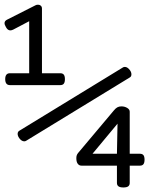

<svg xmlns="http://www.w3.org/2000/svg" viewBox="-22 -701 644 829"><path d="M238.3 -333.5H21Q0.5 -333.5 0.5 -359.4Q0.5 -384.8 21 -384.8H104V-609.4L35.2 -573.2Q28.3 -569.8 22.5 -569.8Q11.2 -569.8 3.9 -583.5Q-2.4 -593.8 -2.4 -601.1Q-2.4 -610.8 8.8 -616.2L131.3 -678.2Q135.7 -680.7 142.1 -680.7Q149.4 -680.7 154.3 -676.3Q159.2 -671.9 159.2 -663.6V-384.8H238.3Q248.5 -384.8 253.4 -378.7Q258.3 -372.6 258.3 -359.4Q258.3 -345.7 253.4 -339.6Q248.5 -333.5 238.3 -333.5ZM545.4 -379.9Q545.4 -370.6 538.6 -366.7L90.3 -92.8Q86.9 -90.8 82.5 -90.8Q71.3 -90.8 61 -104.5Q54.2 -114.3 54.2 -123Q54.2 -131.8 61 -136.2L509.3 -410.2Q512.7 -412.1 517.1 -412.1Q528.3 -412.1 538.6 -398.4Q545.4 -389.6 545.4 -379.9ZM602.1 -11.7Q602.1 2 597.2 8.1Q592.3 14.2 582.5 14.2H538.1V88.9Q538.1 98.6 531.7 103.5Q525.4 108.4 510.7 108.4Q496.1 108.4 489.5 103.5Q482.9 98.6 482.9 88.9V14.2H329.6Q319.8 14.2 313.7 6.1Q307.6 -2 307.6 -17.6Q307.6 -24.9 309.1 -29.5Q310.5 -34.2 314.5 -39.6L469.2 -223.6Q476.6 -232.9 484.1 -237.3Q491.7 -241.7 502 -241.7Q516.1 -241.7 527.1 -235.1Q538.1 -228.5 538.1 -218.8V-37.1H582.5Q592.3 -37.1 597.2 -31.2Q602.1 -25.4 602.1 -11.7ZM482.9 -37.1 485.4 -167 377.4 -37.1Z"/></svg>

Font: Courier Prime
Style: Regular
Weight: 400
Designer: Alan Dague-Greene, Quote-Unquote Apps
Foundry: Quote-Unquote Apps
Version: Version 3.018